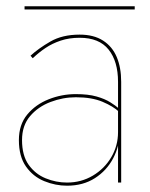

<svg xmlns="http://www.w3.org/2000/svg" viewBox="-20 -580 475 610"><path d="M50 -135Q50 -181 75.5 -211Q101 -241 140.5 -256Q180 -271 221 -271Q272 -271 306 -256.5Q340 -242 358 -225V-235Q348 -244 330.5 -255Q313 -266 286.5 -273.5Q260 -281 221 -281Q176 -281 134.5 -264.5Q93 -248 66.5 -216Q40 -184 40 -135Q40 -83 62.5 -51Q85 -19 120.5 -4.5Q156 10 193 10Q244 10 281.5 -14Q319 -38 339.5 -77Q360 -116 360 -160H355Q355 -117 333.5 -80.5Q312 -44 275 -22Q238 0 193 0Q158 0 125 -13.5Q92 -27 71 -56.5Q50 -86 50 -135ZM84 -395Q103 -413 124.5 -427.5Q146 -442 173 -451Q200 -460 233 -460Q295 -460 325 -422.5Q355 -385 355 -320V0H365V-320Q365 -365 351 -398.5Q337 -432 307.5 -451Q278 -470 233 -470Q178 -470 140 -448Q102 -426 77 -403ZM58 -550H408V-560H58Z"/></svg>

Font: Jost Thin
Style: Regular
Weight: 250
Version: Version 3.710